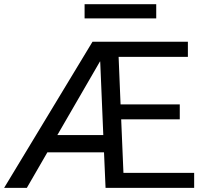

<svg xmlns="http://www.w3.org/2000/svg" viewBox="-27 -914 982 934"><path d="M475.5 -257 460.5 -614.5H459L252 -257ZM917.5 0H486.5L479 -173H203.5L103.5 0H-7L423 -711H887V-637.5H550L559.5 -406H847.5V-333.5H562.5L573.5 -73H917.5ZM733 -824.5H384.5V-893.5H733Z"/></svg>

Font: Roberto Sans
Style: Regular
Weight: 400
Designer: Google (font) & Cristiano Sobral (main changes)
Version: Version 1.500; ttfautohint (v1.8.4.7-5d5b-dirty)